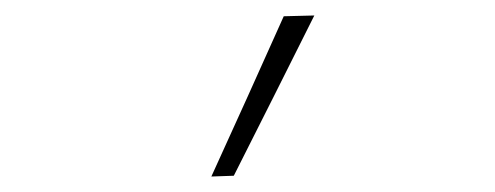

<svg xmlns="http://www.w3.org/2000/svg" viewBox="-20 -814 640 248"><path d="M253 -586Q276.5 -637.5 300 -689.5Q323.5 -741.5 346.5 -793L386 -794Q360 -742 334 -690.2Q308 -638.5 282 -587Z"/></svg>

Font: Commissioner Loud Thin
Style: Regular
Weight: 100
Designer: Kostas Bartsokas
Foundry: Kostas Bartsokas
Version: Version 1.000; ttfautohint (v1.8.3)